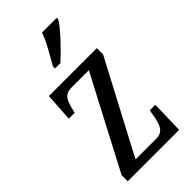

<svg xmlns="http://www.w3.org/2000/svg" viewBox="-239 -826 887 887"><g transform="rotate(-45 204.0 -383.0)"><path d="M160 -619V-606H195C243 -649 311 -721 331 -756V-766H235C220 -721 188 -670 160 -619ZM29 0H365L369 -160H333L328 -132C319 -75 304 -46 262 -46H126L363 -495V-536H50L41 -397H79L83 -411C95 -463 106 -490 152 -490H265L29 -40Z"/></g></svg>

Font: Noto Serif Sinhala ExtraCondensed
Style: Regular
Weight: 400
Width: 2
Designer: Jelle Bosma - Monotype Design Team
Foundry: Monotype Imaging Inc.
Version: Version 2.007